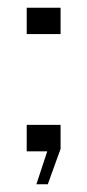

<svg xmlns="http://www.w3.org/2000/svg" viewBox="-20 -391 226 496"><path d="M74 85 102 0H49V-68.5H136.5V-6.5L103.5 85ZM49 -303V-371H136.5V-303Z"/></svg>

Font: Big Shoulders Display Thin ExtraLight
Style: Regular
Weight: 250
Version: Version 2.002